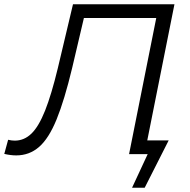

<svg xmlns="http://www.w3.org/2000/svg" viewBox="-61 -720 886 897"><path d="M556 157 629 0H542L669 -636H331L276 -402Q240 -252 203.5 -162.5Q167 -73 121.5 -33.5Q76 6 15 6Q-11 6 -41 -1L-23 -67Q-7 -63 8 -63Q52 -63 86 -96Q120 -129 149.5 -203Q179 -277 209 -401L280 -700H754L627 -64H727L615 157Z"/></svg>

Font: Montserrat
Style: Italic
Weight: 400
Italic angle: -11.3°
Designer: Julieta Ulanovsky
Foundry: Julieta Ulanovsky
Version: Version 9.000; ttfautohint (v1.8.4.7-5d5b)